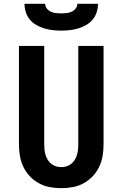

<svg xmlns="http://www.w3.org/2000/svg" viewBox="-20 -975 640 1003"><path d="M300 8Q270 8 240 2.5Q210 -3 183.5 -17.5Q157 -32 136 -54Q115 -76 102 -103.5Q89 -131 84 -161Q79 -191 79 -221V-735H211V-221Q211 -207 212.5 -193Q214 -179 218 -165.5Q222 -152 229.5 -140Q237 -128 248 -119Q259 -110 272.5 -106Q286 -102 300 -102Q314 -102 327.5 -106Q341 -110 352 -119Q363 -128 370.5 -140Q378 -152 382 -165.5Q386 -179 387.5 -193Q389 -207 389 -221V-735H521V-221Q521 -191 516 -161Q511 -131 498 -103.5Q485 -76 464 -54Q443 -32 416.5 -17.5Q390 -3 360 2.5Q330 8 300 8ZM300 -815Q278 -815 255.5 -817.5Q233 -820 211.5 -826.5Q190 -833 170.5 -844Q151 -855 136.5 -872Q122 -889 115 -911Q108 -933 108 -955H216Q216 -941 225 -930Q234 -919 246.5 -913.5Q259 -908 272.5 -906.5Q286 -905 300 -905Q314 -905 327.5 -906.5Q341 -908 353.5 -913.5Q366 -919 375 -930Q384 -941 384 -955H492Q492 -933 485 -911Q478 -889 463.5 -872Q449 -855 429.5 -844Q410 -833 388.5 -826.5Q367 -820 344.5 -817.5Q322 -815 300 -815Z"/></svg>

Font: Iosevka Extrabold Extended
Style: Regular
Weight: 800
Width: 7
Monospace: yes
Designer: Belleve Invis
Foundry: Belleve Invis
Version: Version 32.5.0; ttfautohint (v1.8.4)